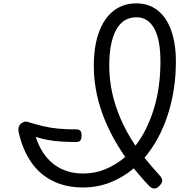

<svg xmlns="http://www.w3.org/2000/svg" viewBox="-20 -1100 1156 1144"><path d="M1028 -733Q1028 -646 1015 -564.5Q1002 -483 978 -410.5Q954 -338 919.5 -275Q885 -212 841 -160Q861 -135 884 -108Q907 -81 931 -55Q947 -38 946.5 -23.5Q946 -9 931 6Q915 24 898.5 23.5Q882 23 865 4Q841 -21 819.5 -46.5Q798 -72 777 -97Q713 -43 637 -13Q561 17 474 17Q373 17 295 -21.5Q217 -60 166 -133.5Q115 -207 91 -313Q88 -328 90.5 -339.5Q93 -351 102 -361Q114 -372 126 -374.5Q138 -377 154 -371Q196 -358 238 -348Q280 -338 328 -333.5Q376 -329 435 -329Q452 -329 459 -320.5Q466 -312 466 -293Q466 -273 459 -263.5Q452 -254 435 -254Q387 -254 346.5 -256.5Q306 -259 269 -265.5Q232 -272 193 -284Q216 -213 256 -164.5Q296 -116 351.5 -91Q407 -66 474 -66Q546 -66 609.5 -92.5Q673 -119 726 -165Q633 -299 586 -434.5Q539 -570 539 -708Q539 -778 550 -836Q561 -894 582.5 -939.5Q604 -985 634.5 -1016Q665 -1047 704.5 -1063.5Q744 -1080 792 -1080Q866 -1080 919 -1038.5Q972 -997 1000 -919Q1028 -841 1028 -733ZM631 -708Q631 -628 648 -549Q665 -470 699.5 -390.5Q734 -311 787 -232Q823 -278 850.5 -334Q878 -390 897.5 -454Q917 -518 926.5 -588.5Q936 -659 936 -733Q936 -797 927 -846Q918 -895 899.5 -929Q881 -963 854.5 -980Q828 -997 793 -997Q753 -997 723 -978.5Q693 -960 672.5 -923Q652 -886 641.5 -832.5Q631 -779 631 -708Z"/></svg>

Font: Playwrite AR
Style: Regular
Weight: 400
Designer: Veronika Burian, José Scaglione
Foundry: TypeTogether
Version: Version 1.002